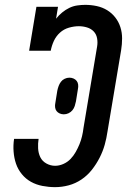

<svg xmlns="http://www.w3.org/2000/svg" viewBox="-20 -763 540 791"><path d="M207 8Q181 8 155 3Q129 -2 107.5 -14Q86 -26 70 -45.5Q54 -65 46 -88.5Q38 -112 36 -138.5Q34 -165 38 -191H139Q136 -172 137 -152Q138 -132 146 -115.5Q154 -99 171 -89.5Q188 -80 207 -80Q224 -80 241 -87.5Q258 -95 270.5 -108Q283 -121 292 -137Q301 -153 307.5 -169Q314 -185 318 -202Q322 -219 324 -236L380 -571Q383 -588 380 -605Q377 -622 366 -633.5Q355 -645 338.5 -650Q322 -655 305 -655Q285 -655 264 -649Q243 -643 227 -628.5Q211 -614 202 -594.5Q193 -575 189 -554H100L130 -735H219L211 -686Q222 -700 236 -711.5Q250 -723 265.5 -730.5Q281 -738 298 -740.5Q315 -743 331 -743Q355 -743 378.5 -738Q402 -733 421.5 -721Q441 -709 455 -691Q469 -673 476 -651Q483 -629 483 -605Q483 -581 479 -556L423 -222Q419 -194 411.5 -167Q404 -140 390.5 -113.5Q377 -87 358.5 -63.5Q340 -40 315.5 -23.5Q291 -7 263 0.5Q235 8 207 8ZM243 -292Q234 -292 226 -295.5Q218 -299 213 -305.5Q208 -312 207 -321Q206 -330 208 -339L216 -389Q218 -399 221.5 -408.5Q225 -418 231 -426Q237 -434 246.5 -438.5Q256 -443 266 -443Q275 -443 283 -439.5Q291 -436 296 -429.5Q301 -423 302 -414Q303 -405 301 -396L293 -346Q291 -336 288 -326.5Q285 -317 278.5 -309Q272 -301 262.5 -296.5Q253 -292 243 -292Z"/></svg>

Font: Iosevka Slab Semibold
Style: Italic
Weight: 600
Italic angle: -9°
Monospace: yes
Designer: Belleve Invis
Foundry: Belleve Invis
Version: Version 11.1.1; ttfautohint (v1.8.3)